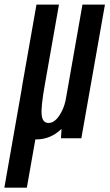

<svg xmlns="http://www.w3.org/2000/svg" viewBox="-86 -618 490 858"><path d="M-66.5 220.5 10 -214.5Q12 -227 14 -240L77 -597.5H177.5L114.5 -240.5Q96.5 -140.5 100.2 -104.5Q104 -68.5 131 -68.5Q157 -68.5 179 -101.5Q198 -129 207 -168.5L282.5 -597.5H383L277.5 0H186.5L189 -42Q140 5 76.5 5Q74 5 72 5L34 220.5Z"/></svg>

Font: Anybody Condensed Medium
Style: Italic
Weight: 500
Width: 3
Italic angle: -10°
Designer: Tyler Finck
Foundry: Etcetera Type Company
Version: Version 1.010; ttfautohint (v1.8.3) -l 8 -r 50 -G 200 -x 14 